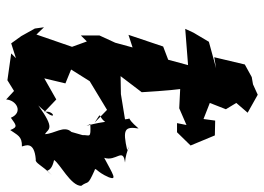

<svg xmlns="http://www.w3.org/2000/svg" viewBox="-134 -690 838 609"><g transform="rotate(90 284.5 -385.0)"><path d="M399 -528 441 -571 409 -648 362 -649 357 -612 306 -632 326 -683 306 -716 337 -752 280 -784 247 -769 224 -765 184 -743 161 -646 196 -652 112 -629 83 -580 71 -554 186 -563 169 -500 127 -484 90 -374 130 -387 115 -332 92 -282V-223L111 -242L128 -195L89 -82L66 -106L70 -77L94 -34L117 -2L164 -17L149 -2L234 10L268 -11L295 14C297 -19 336 -41 353 -1C376 -17 382 -25 392 1C408 -21 411 -37 444 -36C442 -46 425 -75 485 -80C497 -77 502 -98 535 -131C507 -100 539 -127 487 -138C499 -157 569 -191 569 -224C551 -248 572 -243 521 -266C507 -270 524 -270 542 -312C552 -339 533 -325 480 -297C493 -335 446 -357 495 -363C457 -365 422 -389 456 -370C390 -355 380 -362 387 -406C346 -358 356 -392 358 -363L278 -350L221 -349L272 -416C269 -457 267 -499 262 -538L323 -535L376 -558L370 -528ZM398 -193C376 -170 404 -139 405 -109C387 -120 390 -143 314 -88C378 -155 325 -139 335 -107L295 -145L228 -107L244 -174L200 -192L237 -251L328 -306L368 -267C330 -292 348 -275 366 -300C375 -238 387 -227 373 -253C421 -255 407 -251 408 -228Z"/></g></svg>

Font: Asimov Aggro
Style: CondIt
Weight: 500
Designer: Google
Version: Version 2.000980; 2014